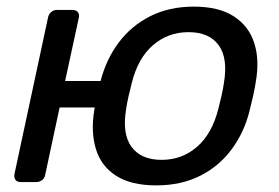

<svg xmlns="http://www.w3.org/2000/svg" viewBox="-20 -550 844 580"><path d="M305 -225.4H160.1L116.7 -22.9Q115.5 -12.7 107.6 -6.4Q99.7 0 89.6 0H42.2Q32 0 27.1 -6.4Q22.3 -12.7 23.4 -22.9L125.1 -497.1Q127.1 -507.3 134.5 -513.6Q142 -520 152.2 -520H199.6Q209.7 -520 215 -513.6Q220.3 -507.3 218.3 -497.1L176.7 -305.3H321.7ZM451.7 10Q376 10 330.7 -19.1Q285.4 -48.1 269.7 -99.8Q254 -151.4 264.8 -217.1Q267 -233.6 272.9 -260.1Q278.8 -286.6 283.2 -302.9Q300.1 -369.6 338.1 -420.7Q376.1 -471.9 433.6 -500.9Q491.1 -530 565.7 -530Q640.6 -530 685.9 -500.9Q731.2 -471.9 747.8 -420.7Q764.5 -369.6 752.7 -302.9Q750.5 -286.6 744.6 -260.1Q738.7 -233.6 734.3 -217.1Q718.4 -151.4 680.4 -99.8Q642.4 -48.1 584.9 -19.1Q527.5 10 451.7 10ZM467.9 -67.1Q530.2 -67.1 575.5 -106.8Q620.9 -146.4 639.8 -222.1Q643.8 -237.1 649 -260Q654.2 -282.9 656.2 -297.9Q669.3 -374 640.6 -413.4Q611.9 -452.9 549.6 -452.9Q487.5 -452.9 442 -413.4Q396.4 -374 377.7 -297.9Q373.7 -282.9 368.5 -260Q363.3 -237.1 361.3 -222.1Q348.2 -146.4 377 -106.8Q405.7 -67.1 467.9 -67.1Z"/></svg>

Font: Rubik Light
Style: Italic
Weight: 300
Italic angle: -12°
Designer: Hubert and Fischer
Foundry: Hubert and Fischer
Version: Version 2.300;gftools[0.9.30]